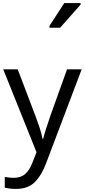

<svg xmlns="http://www.w3.org/2000/svg" viewBox="-20 -986 550 1246"><path d="M1 -536H95L211 -231Q226 -191 238 -154.5Q250 -118 256 -85H260Q266 -110 279 -150.5Q292 -191 306 -232L415 -536H510L279 74Q251 150 206.5 195Q162 240 84 240Q60 240 42 237.5Q24 235 11 232V162Q22 164 37.5 166Q53 168 70 168Q116 168 144.5 142Q173 116 189 73L217 2ZM301 -806V-818L397 -966H503V-956L370 -806Z"/></svg>

Font: Noto Sans Tifinagh Ahaggar
Style: Regular
Weight: 400
Designer: JamraPatel
Foundry: JamraPatel LLC
Version: Version 2.006; ttfautohint (v1.8.4.7-5d5b)